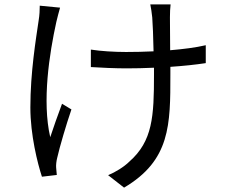

<svg xmlns="http://www.w3.org/2000/svg" viewBox="-20 -800 1040 879"><path d="M255 -765 162 -774C162 -756 161 -730 157 -707C145 -624 119 -470 119 -308C119 -182 152 -52 172 9L240 1C239 -9 238 -23 237 -33C236 -44 238 -63 242 -78C253 -127 283 -229 307 -299L264 -325C245 -275 224 -214 210 -172C172 -336 206 -555 238 -700C242 -719 250 -746 255 -765ZM396 -573V-493C439 -490 510 -487 558 -487C599 -487 642 -488 685 -490V-459C685 -267 679 -154 572 -60C548 -36 507 -11 475 2L548 59C760 -66 760 -229 760 -459V-494C820 -498 876 -504 922 -511V-593C875 -582 818 -575 759 -570L758 -721C758 -743 759 -763 761 -780H668C671 -764 675 -743 677 -720C679 -695 682 -628 683 -565C641 -563 598 -562 557 -562C503 -562 439 -566 396 -573Z"/></svg>

Font: Noto Sans CJK JP
Style: Regular
Weight: 400
Designer: Ryoko NISHIZUKA 西塚涼子 (kana, bopomofo & ideographs); Paul D. Hunt (Latin, Greek & Cyrillic); Sandoll Communications 산돌커뮤니
Foundry: Adobe
Version: Version 2.004;hotconv 1.0.118;makeotfexe 2.5.65603